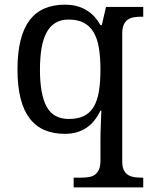

<svg xmlns="http://www.w3.org/2000/svg" viewBox="-20 -566 654 826"><path d="M596.2 240.2H296.9V198.2H330.1Q347.2 198.2 362.1 195.8Q377 193.4 387.9 185.8Q398.9 178.2 405.5 163.8Q412.1 149.4 412.1 126V40Q412.1 22.9 412.6 0.7Q413.1 -21.5 414.1 -42Q415 -65.4 416 -89.8H412.1Q400.9 -66.9 386.5 -48.6Q372.1 -30.3 353.5 -17.3Q335 -4.4 311.5 2.7Q288.1 9.8 258.8 9.8Q209.5 9.8 171.4 -6.6Q133.3 -22.9 107.4 -56.9Q81.5 -90.8 68.4 -143.1Q55.2 -195.3 55.2 -267.1Q55.2 -339.4 68.4 -392.1Q81.5 -444.8 107.4 -479Q133.3 -513.2 171.4 -529.5Q209.5 -545.9 258.8 -545.9Q287.6 -545.9 311 -539.6Q334.5 -533.2 353.3 -521.5Q372.1 -509.8 386.7 -493.7Q401.4 -477.5 412.1 -458H418L436 -536.1H596.2V-494.1H587.9Q571.3 -494.1 556.2 -491.7Q541 -489.3 530 -481.7Q519 -474.1 512.5 -459.7Q505.9 -445.3 505.9 -421.9V129.9Q505.9 151.9 512.5 165.3Q519 178.7 530.3 186Q541.5 193.4 556.4 195.8Q571.3 198.2 587.9 198.2H596.2ZM275.9 -54.2Q314.9 -54.2 341.1 -67.1Q367.2 -80.1 383.1 -106.4Q398.9 -132.8 405.5 -172.9Q412.1 -212.9 412.1 -267.1Q412.1 -319.3 405.5 -359.4Q398.9 -399.4 383.1 -426.5Q367.2 -453.6 340.8 -467.8Q314.5 -481.9 274.9 -481.9Q242.2 -481.9 218.8 -467.8Q195.3 -453.6 180.4 -426.3Q165.5 -398.9 158.7 -358.6Q151.9 -318.4 151.9 -266.1Q151.9 -159.7 180.7 -106.9Q209.5 -54.2 275.9 -54.2Z"/></svg>

Font: Gandom FD
Style: FD
Weight: 400
Foundry: DejaVu fonts team - Redesigned by Saber Rastikerdar - Based on Samim Font
Version: Version 0.6